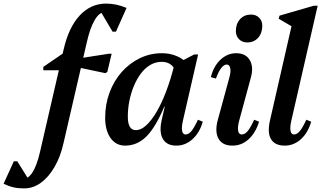

<svg xmlns="http://www.w3.org/2000/svg" viewBox="-216 -797 1787 1068"><path d="M-83 251Q-115 251 -141 245Q-167 239 -196 225L-139 100H-120L-42 225H-104V204Q-64 204 -37.5 165Q-11 126 7 46L138 -522Q166 -645 227.5 -711Q289 -777 374 -777Q431 -777 488 -753L429 -621H410L335 -748H432L431 -693Q411 -730 367 -730Q337 -730 310.5 -685Q284 -640 266 -558L138 -4Q121 74 87.5 131.5Q54 189 11 220Q-32 251 -83 251ZM25 -406V-425L139 -503V-406ZM370 -390 186 -429 196 -468 389 -498H405L381 -397Z M480 13Q429 13 399 -29Q369 -71 369 -142Q369 -217 393.5 -282.5Q418 -348 461 -396.5Q504 -445 561.5 -473Q619 -501 685 -501Q729 -501 767 -485Q805 -469 830 -439L773 -324Q773 -388 750.5 -420.5Q728 -453 683 -453Q649 -453 619.5 -435.5Q590 -418 567 -387Q544 -356 528 -317Q512 -278 503.5 -235Q495 -192 495 -148Q495 -73 540 -73Q568 -73 597 -99.5Q626 -126 654.5 -174Q683 -222 708 -288Q733 -354 753 -433L803 -421L770 -204H698Q649 -88 598 -37.5Q547 13 480 13ZM765 13Q711 13 689.5 -25Q668 -63 684 -132L757 -450H780L864 -494H886L802 -128Q793 -89 797 -69Q801 -49 816 -49Q833 -49 848.5 -67.5Q864 -86 885 -131L912 -120Q894 -58 854.5 -22.5Q815 13 765 13Z M1077 13Q1021 13 999.5 -25.5Q978 -64 995 -128L1058 -359Q1069 -396 1065 -417Q1061 -438 1045 -438Q1014 -438 985 -360L957 -368Q972 -429 1010.5 -465Q1049 -501 1098 -501Q1151 -501 1173.5 -462.5Q1196 -424 1179 -364L1115 -128Q1105 -92 1108.5 -70.5Q1112 -49 1128 -49Q1146 -49 1161.5 -67.5Q1177 -86 1198 -131L1225 -120Q1206 -58 1167 -22.5Q1128 13 1077 13ZM1159 -561Q1131 -561 1113.5 -579Q1096 -597 1096 -624Q1096 -665 1119.5 -690.5Q1143 -716 1180 -716Q1208 -716 1225.5 -698.5Q1243 -681 1243 -654Q1243 -613 1220 -587Q1197 -561 1159 -561Z M1368 13Q1313 13 1291.5 -23Q1270 -59 1286 -128L1415 -693L1438 -632L1334 -693L1339 -710L1529 -765H1551L1405 -128Q1396 -89 1400 -69Q1404 -49 1419 -49Q1436 -49 1451.5 -67.5Q1467 -86 1488 -131L1515 -120Q1497 -58 1457.5 -22.5Q1418 13 1368 13Z"/></svg>

Font: Platypi Light Medium
Style: Italic
Weight: 500
Italic angle: -13°
Version: Version 1.200